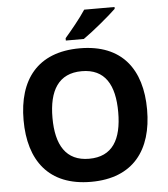

<svg xmlns="http://www.w3.org/2000/svg" viewBox="-61 -989 919 1053"><g transform="rotate(-5 398.0 -462.0)"><path d="M609 -924V-934H442C413 -889 359 -824 327 -787V-774H426C477 -809 571 -887 609 -924ZM738 -358C738 -580 631 -725 399 -725C165 -725 58 -580 58 -359C58 -137 165 10 398 10C631 10 738 -137 738 -358ZM217 -358C217 -508 271 -599 399 -599C527 -599 579 -508 579 -358C579 -208 527 -117 398 -117C271 -117 217 -208 217 -358Z"/></g></svg>

Font: Noto Sans Malayalam
Style: Bold
Weight: 700
Designer: Jelle Bosma - Monotype Design Team
Foundry: Monotype Imaging Inc.
Version: Version 2.104